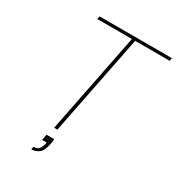

<svg xmlns="http://www.w3.org/2000/svg" viewBox="-205 -826 1037 1128"><g transform="rotate(30 314.0 -261.5)"><path d="M267 58Q267 65 266 74Q265 83 263 91Q253 144 230 160.5Q207 177 180 177L184 158Q208 158 220 144Q232 130 237 105L239 97H207L215 58ZM137 -700H628L624 -680H390L255 0H233L368 -680H133Z"/></g></svg>

Font: Albert Sans Thin
Style: Italic
Weight: 250
Italic angle: -11.25°
Designer: Andreas Rasmussen
Foundry: a.Foundry
Version: Version 1.025